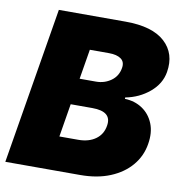

<svg xmlns="http://www.w3.org/2000/svg" viewBox="-81 -804 831 879"><g transform="rotate(10 334.0 -364.0)"><path d="M1.5 0 122.1 -727.5H432.6Q557.1 -727.5 615.5 -674.1Q673.8 -620.6 659.2 -533.2Q649.9 -477.5 602.3 -437.5Q554.7 -397.5 490.7 -385.3V-378.9Q537.1 -377.4 572.3 -353.8Q607.4 -330.1 624 -289.1Q640.6 -248 631.3 -193.4Q622.1 -136.7 585.2 -93Q548.3 -49.3 488.5 -24.7Q428.7 0 349.6 0ZM225.1 -157.2H312.5Q361.8 -157.2 393.6 -180.2Q425.3 -203.1 431.6 -244.1Q442.9 -311.5 351.1 -311.5H250.5ZM270.5 -433.6H346.7Q385.7 -433.6 416.3 -455.3Q446.8 -477.1 453.1 -515.6Q458 -544.4 438.7 -558.3Q419.4 -572.3 382.8 -572.3H293.5Z"/></g></svg>

Font: Inter Black
Style: Italic
Weight: 900
Italic angle: -9.39999°
Designer: Rasmus Andersson
Foundry: rsms
Version: Version 4.000;git-a52131595